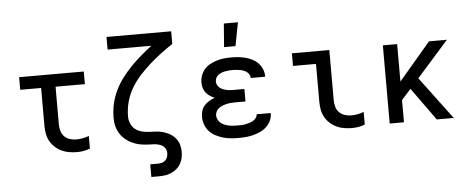

<svg xmlns="http://www.w3.org/2000/svg" viewBox="-58 -907 3117 1272"><g transform="rotate(-5 1500.0 -270.5)"><path d="M427 8Q401 8 374.5 4Q348 0 324 -11Q300 -22 280 -40Q260 -58 247 -81Q234 -104 229 -130.5Q224 -157 224 -184V-436H85V-520H515V-436H320V-184Q320 -162 326.5 -140.5Q333 -119 348 -104Q363 -89 384.5 -82.5Q406 -76 427 -76Q449 -76 470 -80Q491 -84 511 -92V-8Q491 0 470 4Q449 8 427 8Z M900 215V131H951Q964 131 977.5 127.5Q991 124 1001 114.5Q1011 105 1015 92Q1019 79 1019 66Q1019 50 1011.5 36.5Q1004 23 991 15.5Q978 8 963 4.5Q948 1 933 0.5Q918 0 903 -0.5Q888 -1 873 -2.5Q858 -4 843 -7Q828 -10 814 -15Q800 -20 786.5 -26.5Q773 -33 760.5 -42Q748 -51 737 -61.5Q726 -72 717.5 -84.5Q709 -97 702.5 -110.5Q696 -124 692 -138.5Q688 -153 686.5 -168Q685 -183 685 -198Q685 -245 695.5 -291Q706 -337 726.5 -379Q747 -421 775 -458Q803 -495 835.5 -528.5Q868 -562 903.5 -592.5Q939 -623 976 -651H685V-735H1115V-651Q1074 -624 1035 -594.5Q996 -565 959.5 -532.5Q923 -500 890 -463.5Q857 -427 832 -385Q807 -343 794 -295Q781 -247 781 -198Q781 -174 790.5 -151Q800 -128 818.5 -113Q837 -98 861 -91.5Q885 -85 909 -84Q933 -83 957 -82Q981 -81 1004.5 -74Q1028 -67 1049 -55Q1070 -43 1085.5 -24.5Q1101 -6 1108 17.5Q1115 41 1115 66Q1115 87 1110.5 107.5Q1106 128 1095.5 146.5Q1085 165 1068.5 178.5Q1052 192 1033 200.5Q1014 209 993 212Q972 215 951 215Z M1497 8Q1471 8 1445 5.5Q1419 3 1394 -4.5Q1369 -12 1345.5 -24.5Q1322 -37 1304.5 -56.5Q1287 -76 1278 -101Q1269 -126 1269 -152Q1269 -172 1275 -192.5Q1281 -213 1295 -228Q1309 -243 1326.5 -253.5Q1344 -264 1364 -271Q1347 -278 1332 -288Q1317 -298 1306 -312Q1295 -326 1290 -343.5Q1285 -361 1285 -379Q1285 -403 1293.5 -426.5Q1302 -450 1318 -468Q1334 -486 1356 -497.5Q1378 -509 1401 -516Q1424 -523 1448.5 -525.5Q1473 -528 1497 -528Q1521 -528 1544.5 -525.5Q1568 -523 1591 -517Q1614 -511 1635.5 -500Q1657 -489 1673.5 -472Q1690 -455 1699.5 -432.5Q1709 -410 1709 -387V-381H1613V-383Q1613 -395 1606.5 -405.5Q1600 -416 1590 -423Q1580 -430 1568.5 -434Q1557 -438 1545 -440Q1533 -442 1521 -443Q1509 -444 1497 -444Q1485 -444 1472.5 -443Q1460 -442 1447.5 -439.5Q1435 -437 1423.5 -432.5Q1412 -428 1402 -420.5Q1392 -413 1386.5 -401.5Q1381 -390 1381 -377Q1381 -365 1387 -353.5Q1393 -342 1403 -334.5Q1413 -327 1425 -322.5Q1437 -318 1449.5 -315.5Q1462 -313 1474.5 -312.5Q1487 -312 1500 -312H1565V-229H1500Q1485 -229 1470.5 -228Q1456 -227 1442 -224Q1428 -221 1414.5 -216Q1401 -211 1389 -202.5Q1377 -194 1370 -181Q1363 -168 1363 -153Q1363 -139 1370 -125.5Q1377 -112 1388 -103Q1399 -94 1412.5 -88.5Q1426 -83 1440 -80Q1454 -77 1468.5 -76Q1483 -75 1497 -75Q1511 -75 1524.5 -75.5Q1538 -76 1551 -78.5Q1564 -81 1577 -85Q1590 -89 1602 -95.5Q1614 -102 1622.5 -113.5Q1631 -125 1631 -138H1725V-135Q1725 -110 1714 -87Q1703 -64 1685 -47Q1667 -30 1644 -19.5Q1621 -9 1596.5 -2.5Q1572 4 1547 6Q1522 8 1497 8ZM1455 -600 1467 -756H1561L1531 -600Z M2256 8Q2229 8 2202.5 4Q2176 0 2152 -11Q2128 -22 2108 -40Q2088 -58 2075 -81Q2062 -104 2057 -130.5Q2052 -157 2052 -184V-436H1899V-520H2148V-184Q2148 -162 2154.5 -140.5Q2161 -119 2176.5 -104Q2192 -89 2213 -82.5Q2234 -76 2256 -76Q2277 -76 2298.5 -80Q2320 -84 2339 -92V-8Q2320 0 2298.5 4Q2277 8 2256 8Z M2817 0 2661 -217 2599 -148V0H2504V-520H2599V-271L2811 -520H2930L2719 -282L2930 0Z"/></g></svg>

Font: Iosevka Medium Extended
Style: Regular
Weight: 500
Width: 7
Monospace: yes
Designer: Belleve Invis
Foundry: Belleve Invis
Version: Version 32.5.0; ttfautohint (v1.8.4)